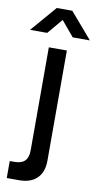

<svg xmlns="http://www.w3.org/2000/svg" viewBox="-134 -816 564 1101"><g transform="rotate(10 148.0 -265.0)"><path d="M-26 -620 103 -770H193.5L322.5 -620H222.5L148.5 -708.5L74 -620ZM17.5 141Q58.5 141 78 121Q97.5 101 97.5 59.5V-540H202.5V102Q202.5 168 166 204Q129.5 240 62.5 240H-10V141Z"/></g></svg>

Font: Manrope KiralyPet SmBd KiralyPet
Style: Regular
Weight: 600
Designer: Mikhail Sharanda
Foundry: Mikhail Sharanda
Version: Version 4.502